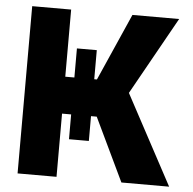

<svg xmlns="http://www.w3.org/2000/svg" viewBox="-52 -780 837 832"><g transform="rotate(5 366.5 -364.0)"><path d="M263.7 -562H350.1V-167H263.7ZM54.7 0V-727.5H224.1V-435.5H361.8L490.7 -727.5H693.8L504.9 -389.6L713.9 0H506.3L375 -274.9H224.1V0Z"/></g></svg>

Font: Inter 18pt ExtraBold
Style: Regular
Weight: 800
Designer: Rasmus Andersson
Foundry: rsms
Version: Version 4.001;git-66647c0bb